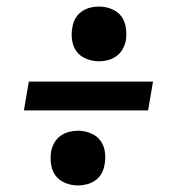

<svg xmlns="http://www.w3.org/2000/svg" viewBox="-20 -633 540 586"><path d="M282 -446Q262 -446 243.5 -453.5Q225 -461 214 -475.5Q203 -490 200 -510Q197 -530 201 -550Q203 -564 210 -576.5Q217 -589 229 -597.5Q241 -606 254.5 -609.5Q268 -613 282 -613Q302 -613 320.5 -605.5Q339 -598 350 -583.5Q361 -569 364 -549Q367 -529 364 -509Q361 -495 354 -482.5Q347 -470 335 -461.5Q323 -453 309.5 -449.5Q296 -446 282 -446ZM53 -296 68 -384H447L432 -296ZM218 -67Q198 -67 179.5 -74.5Q161 -82 150 -96.5Q139 -111 136 -131Q133 -151 136 -171Q139 -185 146 -197.5Q153 -210 165 -218.5Q177 -227 190.5 -230.5Q204 -234 218 -234Q238 -234 256.5 -226.5Q275 -219 286 -204.5Q297 -190 300 -170Q303 -150 299 -130Q297 -116 290 -103.5Q283 -91 271 -82.5Q259 -74 245 -70.5Q231 -67 218 -67Z"/></svg>

Font: iosevka_custom_sans_ss08 SmBd
Style: Italic
Weight: 600
Italic angle: -10°
Designer: Belleve Invis
Foundry: Belleve Invis
Version: Version 10.3.0; ttfautohint (v1.8.3)